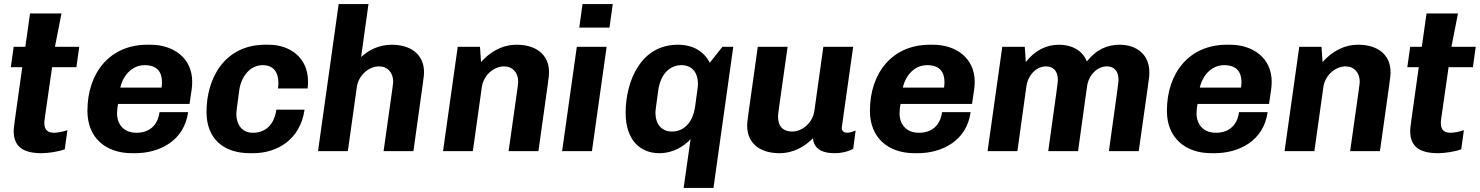

<svg xmlns="http://www.w3.org/2000/svg" viewBox="-20 -740 7248 940"><path d="M297 -9 310 -103C293 -96 261 -90 246 -90C221 -90 197 -97 197 -139C197 -150 198 -151 235 -411H354L368 -511H249L281 -674H127L104 -511H47L33 -411H89C48 -121 47 -113 47 -99C47 -19 97 10 184 10C216 10 269 2 297 -9Z M901 -191H761C752 -123 708 -90 648 -90C586 -90 553 -131 553 -186C553 -193 555 -219 558 -231H908L919 -307C920 -318 921 -329 921 -340C921 -456 829 -521 717 -521H701C519 -521 408 -385 408 -197C408 -65 498 10 626 10H642C760 10 882 -50 901 -191ZM688 -421C750 -421 773 -387 773 -338C773 -329 772 -320 771 -311H569C583 -373 628 -421 688 -421Z M1151 -296C1160 -365 1204 -421 1266 -421C1319 -421 1343 -386 1343 -334C1343 -325 1342 -316 1341 -307H1486C1488 -319 1488 -330 1488 -341C1488 -457 1401 -521 1295 -521H1279C1078 -521 991 -355 991 -192C991 -63 1072 10 1204 10H1220C1335 10 1450 -55 1471 -203H1333C1322 -127 1278 -90 1218 -90C1165 -90 1137 -130 1137 -183C1137 -191 1138 -199 1151 -296Z M1784 -720H1638L1537 0H1683L1727 -314C1735 -371 1785 -415 1836 -415C1878 -415 1905 -384 1905 -340C1905 -335 1905 -330 1858 0H2004C2055 -367 2056 -366 2056 -386C2056 -477 1987 -521 1898 -521C1834 -521 1784 -494 1748 -461Z M2330 -511H2221L2149 0H2295L2339 -314C2347 -371 2397 -415 2448 -415C2490 -415 2517 -384 2517 -340C2517 -331 2517 -330 2470 0H2616C2667 -367 2668 -362 2668 -386C2668 -477 2599 -521 2510 -521C2431 -521 2373 -479 2335 -436Z M2832 -720 2816 -605H2964L2980 -720ZM2732 0H2878L2950 -511H2804Z M3361 -59 3327 180H3473L3570 -511H3517L3455 -433C3425 -490 3372 -521 3298 -521C3118 -521 3043 -344 3043 -187C3043 -56 3113 10 3208 10C3278 10 3331 -26 3361 -59ZM3203 -300C3215 -381 3262 -421 3316 -421C3364 -421 3397 -390 3397 -328C3397 -319 3396 -310 3383 -217C3371 -136 3325 -96 3270 -96C3223 -96 3189 -127 3189 -189C3189 -198 3190 -207 3203 -300Z M4157 -511H4011L3967 -197C3959 -140 3909 -96 3858 -96C3816 -96 3789 -119 3789 -170C3789 -179 3789 -181 3836 -511H3690C3638 -144 3638 -142 3638 -125C3638 -33 3707 10 3796 10C3868 10 3922 -25 3960 -63C3964 -18 3996 10 4066 10C4116 10 4149 -7 4157 -11L4169 -101C4163 -98 4142 -90 4127 -90C4115 -90 4101 -96 4101 -114C4101 -119 4102 -118 4157 -511Z M4732 -191H4592C4583 -123 4539 -90 4479 -90C4417 -90 4384 -131 4384 -186C4384 -193 4386 -219 4389 -231H4739L4750 -307C4751 -318 4752 -329 4752 -340C4752 -456 4660 -521 4548 -521H4532C4350 -521 4239 -385 4239 -197C4239 -65 4329 10 4457 10H4473C4591 10 4713 -50 4732 -191ZM4519 -421C4581 -421 4604 -387 4604 -338C4604 -329 4603 -320 4602 -311H4400C4414 -373 4459 -421 4519 -421Z M5164 -521C5104 -521 5047 -494 5002 -436C5001 -461 4999 -486 4997 -511H4887L4815 0H4961L5005 -317C5013 -374 5055 -415 5101 -415C5137 -415 5159 -392 5159 -349C5159 -338 5159 -335 5112 0H5258L5302 -317C5310 -374 5353 -415 5399 -415C5435 -415 5456 -392 5456 -349C5456 -338 5456 -336 5409 0H5555C5606 -367 5607 -354 5607 -386C5607 -474 5544 -521 5461 -521C5401 -521 5346 -497 5301 -439C5280 -493 5228 -521 5164 -521Z M6186 -191H6046C6037 -123 5993 -90 5933 -90C5871 -90 5838 -131 5838 -186C5838 -193 5840 -219 5843 -231H6193L6204 -307C6205 -318 6206 -329 6206 -340C6206 -456 6114 -521 6002 -521H5986C5804 -521 5693 -385 5693 -197C5693 -65 5783 10 5911 10H5927C6045 10 6167 -50 6186 -191ZM5973 -421C6035 -421 6058 -387 6058 -338C6058 -329 6057 -320 6056 -311H5854C5868 -373 5913 -421 5973 -421Z M6450 -511H6341L6269 0H6415L6459 -314C6467 -371 6517 -415 6568 -415C6610 -415 6637 -384 6637 -340C6637 -331 6637 -330 6590 0H6736C6787 -367 6788 -362 6788 -386C6788 -477 6719 -521 6630 -521C6551 -521 6493 -479 6455 -436Z M7134 -9 7147 -103C7130 -96 7098 -90 7083 -90C7058 -90 7034 -97 7034 -139C7034 -150 7035 -151 7072 -411H7191L7205 -511H7086L7118 -674H6964L6941 -511H6884L6870 -411H6926C6885 -121 6884 -113 6884 -99C6884 -19 6934 10 7021 10C7053 10 7106 2 7134 -9Z"/></svg>

Font: Chivo
Style: Bold Italic
Weight: 700
Italic angle: -8°
Designer: Hector Gatti
Foundry: Omnibus-Type
Version: Version 1.003;PS 001.003;hotconv 1.0.70;makeotf.lib2.5.58329